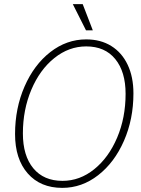

<svg xmlns="http://www.w3.org/2000/svg" viewBox="-20 -901 684 931"><path d="M53 -251Q53 -376 99 -481.5Q145 -587 224 -648.5Q303 -710 398 -710Q468 -710 519.5 -678Q571 -646 599 -587Q627 -528 627 -448Q627 -323 581 -218Q535 -113 456 -51.5Q377 10 282 10Q176 10 114.5 -60Q53 -130 53 -251ZM589 -446Q589 -553 539 -614.5Q489 -676 398 -676Q314 -676 243.5 -619.5Q173 -563 132 -466Q91 -369 91 -254Q91 -146 141.5 -85Q192 -24 283 -24Q367 -24 437 -80.5Q507 -137 548 -233.5Q589 -330 589 -446ZM333 -881H381L430 -754H397Z"/></svg>

Font: Sarabun Thin
Style: Italic
Weight: 250
Italic angle: -10°
Designer: Suppakit Chalermlarp | Katatrad Co.,Ltd.
Foundry: Cadson Demak Co.,Ltd.
Version: Version 1.000; ttfautohint (v1.6)